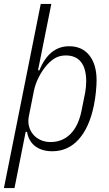

<svg xmlns="http://www.w3.org/2000/svg" viewBox="-26 -760 556 980"><path d="M182 -740H236L168 -401H175Q225 -524 327 -524Q393 -524 430 -477.5Q467 -431 467 -350Q467 -326 463.5 -290.5Q460 -255 453 -221Q430 -109 375.5 -48.5Q321 12 241 12Q188 12 154 -13.5Q120 -39 112 -87H105L48 200H-6ZM232 -35Q292 -35 333 -75.5Q374 -116 390 -194L409 -289Q411 -301 412.5 -316Q414 -331 414 -345Q414 -410 387.5 -443.5Q361 -477 310 -477Q282 -477 260 -466Q238 -455 215 -430Q190 -402 172 -366.5Q154 -331 147 -296L121 -165Q116 -139 122 -115.5Q128 -92 143 -74Q158 -56 181 -45.5Q204 -35 232 -35Z"/></svg>

Font: IBM Plex Sans Condensed Light
Style: Italic
Weight: 300
Width: 3
Italic angle: -11°
Designer: Mike Abbink, Paul van der Laan, Pieter van Rosmalen
Foundry: Bold Monday
Version: Version 1.3